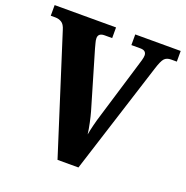

<svg xmlns="http://www.w3.org/2000/svg" viewBox="-128 -831 918 949"><g transform="rotate(20 331.5 -357.0)"><path d="M80 -612Q72 -640 57 -649Q42 -658 25 -658H0V-714H323V-658H283Q250 -658 250 -631Q250 -620 254 -606.5Q258 -593 261 -580L349 -281Q355 -260 362 -227Q369 -194 372 -169Q376 -192 383.5 -222Q391 -252 399 -277L488 -571Q494 -590 498.5 -606Q503 -622 503 -632Q503 -644 495.5 -651Q488 -658 471 -658H424V-714H663V-658H633Q610 -658 598 -645Q586 -632 572 -587L385 0H275Z"/></g></svg>

Font: Noto Serif SemiCondensed ExtraBold
Style: Regular
Weight: 800
Width: 4
Designer: Monotype Design Team
Foundry: Monotype Imaging Inc.
Version: Version 2.015